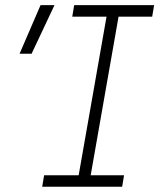

<svg xmlns="http://www.w3.org/2000/svg" viewBox="-20 -713 626 733"><path d="M141.1 0 148.4 -43.9H280.3L386.7 -649.4H255.9L263.2 -693.4H568.4L561 -649.4H432.6L326.2 -43.9H453.6L446.3 0ZM54.7 -507.8 134.8 -693.4H188L100.6 -507.8Z"/></svg>

Font: Cascadia Mono ExtraLight
Style: Italic
Weight: 200
Italic angle: -10°
Monospace: yes
Designer: Aaron Bell
Foundry: Saja Typeworks
Version: Version 2404.023; ttfautohint (v1.8.4)